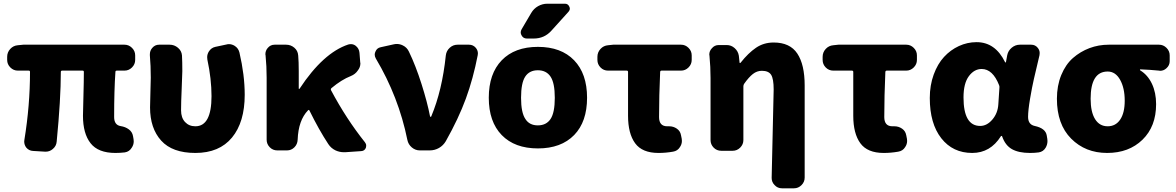

<svg xmlns="http://www.w3.org/2000/svg" viewBox="-20 -810 6331 1034"><path d="M601.6 13.7Q508.8 13.7 467.8 -38.6Q426.8 -90.8 426.8 -186.5Q426.8 -201.2 429.2 -287.6Q431.6 -374 431.6 -422.9Q431.6 -429.7 424.8 -429.7H315.4Q307.6 -429.7 307.6 -422.9Q307.6 -276.4 285.2 -46.9Q283.2 -23.4 264.6 -7.8Q248 6.8 226.6 6.8Q224.6 6.8 222.7 6.8L158.2 2.9Q135.7 2 121.1 -15.6Q110.4 -30.3 110.4 -47.9Q110.4 -51.8 111.3 -56.6Q141.6 -242.2 141.6 -422.9Q141.6 -429.7 134.8 -429.7H76.2Q52.7 -429.7 35.6 -446.8Q18.6 -463.9 18.6 -487.3V-503.9Q18.6 -528.3 35.2 -546.4Q51.8 -564.5 76.2 -566.4L105.5 -569.3H650.4Q673.8 -569.3 690.9 -552.2Q708 -535.2 708 -511.7V-487.3Q708 -463.9 690.9 -446.8Q673.8 -429.7 650.4 -429.7H609.4Q601.6 -429.7 601.6 -422.9Q594.7 -326.2 594.7 -179.7Q594.7 -136.7 629.9 -130.9Q655.3 -127 673.8 -113.3Q692.4 -99.6 696.3 -77.1L699.2 -60.5Q700.2 -54.7 700.2 -48.8Q700.2 -30.3 689.5 -14.6Q676.8 6.8 652.3 10.7Q627 13.7 601.6 13.7Z M1032.2 13.7Q908.2 13.7 848.1 -52.7Q788.1 -119.1 788.1 -231.4Q788.1 -257.8 790 -311.5Q792 -365.2 792 -391.6Q792 -457 787.1 -511.7Q787.1 -514.6 787.1 -517.6Q787.1 -537.1 799.8 -551.8Q814.5 -569.3 836.9 -569.3H893.6Q918.9 -569.3 938.5 -552.7Q958 -536.1 960 -511.7Q961.9 -478.5 961.9 -426.8Q961.9 -409.2 958.5 -333.5Q955.1 -257.8 955.1 -215.8Q955.1 -175.8 976.6 -152.8Q998 -129.9 1032.2 -129.9Q1119.1 -129.9 1119.1 -292Q1119.1 -384.8 1096.7 -489.3Q1095.7 -496.1 1095.7 -502Q1095.7 -517.6 1104.5 -532.2Q1117.2 -552.7 1139.6 -557.6L1199.2 -570.3Q1206.1 -572.3 1212.9 -572.3Q1228.5 -572.3 1243.2 -563.5Q1263.7 -550.8 1269.5 -527.3Q1297.9 -405.3 1297.9 -299.8Q1297.9 -152.3 1229.5 -69.3Q1161.1 13.7 1032.2 13.7Z M1945.3 -43.9Q1952.1 -35.2 1952.1 -26.4Q1952.1 -20.5 1950.2 -13.7Q1943.4 2.9 1924.8 3.9L1838.9 9.8Q1835.9 9.8 1832 9.8Q1808.6 9.8 1787.1 0Q1762.7 -11.7 1748 -34.2Q1697.3 -111.3 1646.5 -214.8Q1643.6 -220.7 1638.7 -215.8Q1586.9 -162.1 1583 -57.6Q1582 -33.2 1565.4 -16.6Q1548.8 0 1525.4 0H1473.6Q1449.2 0 1432.6 -17.1Q1416 -34.2 1416 -57.6V-391.6Q1416 -453.1 1410.2 -511.7Q1409.2 -514.6 1409.2 -517.6Q1409.2 -537.1 1421.9 -551.8Q1436.5 -569.3 1459 -569.3H1520.5Q1545.9 -569.3 1564.9 -553.2Q1584 -537.1 1585.9 -511.7Q1588.9 -478.5 1588.9 -426.8V-333Q1588.9 -331.1 1590.8 -331.1Q1592.8 -331.1 1593.8 -333Q1720.7 -525.4 1855.5 -570.3Q1863.3 -572.3 1870.1 -572.3Q1883.8 -572.3 1895.5 -563.5Q1914.1 -548.8 1916 -525.4L1919.9 -474.6Q1920.9 -471.7 1920.9 -468.8Q1920.9 -448.2 1907.2 -430.7Q1893.6 -410.2 1869.1 -400.4Q1819.3 -380.9 1765.6 -335.9Q1759.8 -331.1 1762.7 -324.2Q1844.7 -169.9 1945.3 -43.9Z M2380.9 -49.8Q2367.2 -26.4 2344.2 -13.2Q2321.3 0 2293.9 0H2241.2Q2216.8 0 2197.8 -16.1Q2178.7 -32.2 2173.8 -56.6Q2127 -288.1 2003.9 -495.1Q1998 -505.9 1998 -515.6Q1998 -524.4 2002 -532.2Q2009.8 -551.8 2030.3 -555.7L2100.6 -571.3Q2108.4 -573.2 2117.2 -573.2Q2133.8 -573.2 2149.4 -565.4Q2171.9 -554.7 2182.6 -531.2Q2218.8 -456.1 2250 -357.9Q2281.2 -259.8 2295.9 -183.6Q2296.9 -180.7 2299.3 -180.7Q2301.8 -180.7 2302.7 -183.6Q2361.3 -323.2 2380.9 -511.7Q2383.8 -536.1 2401.9 -552.7Q2419.9 -569.3 2444.3 -569.3H2505.9Q2528.3 -569.3 2543 -551.8Q2553.7 -538.1 2553.7 -522.5Q2553.7 -517.6 2552.7 -512.7Q2528.3 -386.7 2488.8 -278.8Q2449.2 -170.9 2380.9 -49.8Z M2809.6 -168.9Q2831.1 -134.8 2876.5 -134.8Q2921.9 -134.8 2944.8 -168.9Q2967.8 -203.1 2967.8 -283.2Q2967.8 -363.3 2944.8 -397.5Q2921.9 -431.6 2876.5 -431.6Q2831.1 -431.6 2808.6 -397.5Q2786.1 -363.3 2786.1 -283.2Q2786.1 -203.1 2809.6 -168.9ZM3072.3 -83Q3002 -10.7 2877 -10.7Q2752 -10.7 2682.1 -82.5Q2612.3 -154.3 2612.3 -283.7Q2612.3 -413.1 2682.1 -485.4Q2752 -557.6 2877 -557.6Q3002 -557.6 3071.8 -485.4Q3141.6 -413.1 3141.6 -283.7Q3141.6 -154.3 3072.3 -83ZM3022.5 -790Q3039.1 -790 3045.9 -774.4Q3048.8 -768.6 3048.8 -763.7Q3048.8 -754.9 3042 -747.1L2950.2 -645.5Q2912.1 -602.5 2854.5 -602.5H2817.4Q2797.9 -602.5 2789.1 -619.1Q2784.2 -627 2784.2 -635.3Q2784.2 -643.6 2789.1 -652.3L2840.8 -740.2Q2854.5 -763.7 2877.9 -776.9Q2901.4 -790 2927.7 -790Z M3526.4 13.7Q3438.5 13.7 3400.4 -38.6Q3362.3 -90.8 3362.3 -186.5V-422.9Q3362.3 -429.7 3354.5 -429.7H3254.9Q3230.5 -429.7 3213.9 -446.8Q3197.3 -463.9 3197.3 -487.3V-503.9Q3197.3 -528.3 3213.9 -546.4Q3230.5 -564.5 3254.9 -566.4L3282.2 -569.3H3647.5Q3670.9 -569.3 3688 -552.2Q3705.1 -535.2 3705.1 -511.7V-487.3Q3705.1 -463.9 3688 -446.8Q3670.9 -429.7 3647.5 -429.7H3543Q3536.1 -429.7 3535.2 -422.9Q3529.3 -293 3529.3 -179.7Q3529.3 -129.9 3573.2 -129.9Q3577.1 -129.9 3581.1 -129.9Q3582 -129.9 3584 -129.9Q3606.4 -129.9 3625 -117.2Q3643.6 -104.5 3647.5 -82L3651.4 -62.5Q3652.3 -56.6 3652.3 -50.8Q3652.3 -33.2 3641.6 -17.6Q3628.9 2.9 3604.5 6.8Q3565.4 13.7 3526.4 13.7Z M4313.5 146.5Q4313.5 169.9 4296.4 187Q4279.3 204.1 4255.9 204.1H4191.4Q4167 204.1 4151.4 186.5Q4135.7 170.9 4135.7 148.4L4146.5 -328.1Q4146.5 -385.7 4132.8 -407.2Q4119.1 -428.7 4083 -428.7Q4056.6 -428.7 4034.7 -411.6Q4012.7 -394.5 3987.3 -358.4Q3983.4 -352.5 3983.4 -344.7V-55.7Q3983.4 -32.2 3966.3 -15.1Q3949.2 2 3925.8 2H3864.3Q3839.8 2 3823.2 -15.1Q3806.6 -32.2 3806.6 -55.7V-389.6Q3806.6 -450.2 3800.8 -509.8Q3799.8 -512.7 3799.8 -515.6Q3799.8 -535.2 3813.5 -549.8Q3828.1 -567.4 3850.6 -567.4H3893.6Q3918 -567.4 3936.5 -550.8Q3955.1 -534.2 3959 -509.8L3962.9 -472.7Q3962.9 -470.7 3965.3 -470.7Q3967.8 -470.7 3968.8 -472.7Q4009.8 -524.4 4051.3 -552.7Q4092.8 -581.1 4146.5 -581.1Q4234.4 -581.1 4273.9 -521.5Q4313.5 -461.9 4313.5 -349.6Z M4739.3 13.7Q4651.4 13.7 4613.3 -38.6Q4575.2 -90.8 4575.2 -186.5V-422.9Q4575.2 -429.7 4567.4 -429.7H4467.8Q4443.4 -429.7 4426.8 -446.8Q4410.2 -463.9 4410.2 -487.3V-503.9Q4410.2 -528.3 4426.8 -546.4Q4443.4 -564.5 4467.8 -566.4L4495.1 -569.3H4860.4Q4883.8 -569.3 4900.9 -552.2Q4918 -535.2 4918 -511.7V-487.3Q4918 -463.9 4900.9 -446.8Q4883.8 -429.7 4860.4 -429.7H4755.9Q4749 -429.7 4748 -422.9Q4742.2 -293 4742.2 -179.7Q4742.2 -129.9 4786.1 -129.9Q4790 -129.9 4793.9 -129.9Q4794.9 -129.9 4796.9 -129.9Q4819.3 -129.9 4837.9 -117.2Q4856.4 -104.5 4860.4 -82L4864.3 -62.5Q4865.2 -56.6 4865.2 -50.8Q4865.2 -33.2 4854.5 -17.6Q4841.8 2.9 4817.4 6.8Q4778.3 13.7 4739.3 13.7Z M5215.8 13.7Q5111.3 13.7 5049.3 -65.4Q4987.3 -144.5 4987.3 -282.2Q4987.3 -350.6 5008.3 -408.2Q5029.3 -465.8 5064 -503.4Q5098.6 -541 5144 -562Q5189.5 -583 5239.3 -583Q5339.8 -583 5392.6 -475.6Q5393.6 -473.6 5395.5 -473.6Q5397.5 -473.6 5397.5 -475.6L5404.3 -512.7Q5409.2 -537.1 5428.7 -553.2Q5448.2 -569.3 5472.7 -569.3H5533.2Q5555.7 -569.3 5569.3 -551.8Q5579.1 -539.1 5579.1 -524.4Q5579.1 -518.6 5578.1 -512.7Q5557.6 -426.8 5547.9 -384.3Q5538.1 -341.8 5527.3 -278.3Q5516.6 -214.8 5516.6 -180.7Q5516.6 -139.6 5551.8 -131.8Q5611.3 -119.1 5617.2 -80.1L5620.1 -62.5Q5621.1 -56.6 5621.1 -50.8Q5621.1 -31.2 5611.3 -14.6Q5598.6 6.8 5574.2 10.7Q5552.7 13.7 5527.3 13.7Q5465.8 13.7 5429.7 -6.8Q5393.6 -27.3 5377 -75.2Q5376 -78.1 5373.5 -78.1Q5371.1 -78.1 5370.1 -76.2Q5313.5 13.7 5215.8 13.7ZM5258.8 -131.8Q5294.9 -131.8 5324.2 -166Q5353.5 -200.2 5356.4 -248L5362.3 -337.9Q5363.3 -344.7 5360.4 -351.6Q5326.2 -438.5 5266.6 -438.5Q5226.6 -438.5 5197.8 -399.9Q5168.9 -361.3 5168.9 -285.2Q5168.9 -131.8 5258.8 -131.8Z M5942.4 13.7Q5825.2 13.7 5748.5 -63.5Q5671.9 -140.6 5671.9 -278.3Q5671.9 -348.6 5695.3 -405.8Q5718.8 -462.9 5758.3 -497.6Q5797.9 -532.2 5847.2 -550.8Q5896.5 -569.3 5951.2 -569.3H6221.7Q6245.1 -569.3 6262.2 -552.2Q6279.3 -535.2 6279.3 -511.7V-480.5Q6279.3 -458 6261.7 -442.4Q6247.1 -428.7 6227.5 -428.7Q6224.6 -428.7 6221.7 -429.7Q6171.9 -434.6 6121.1 -436.5Q6119.1 -436.5 6119.1 -434.1Q6119.1 -431.6 6121.1 -430.7Q6161.1 -406.2 6183.6 -358.9Q6206.1 -311.5 6206.1 -249Q6206.1 -128.9 6132.8 -57.6Q6059.6 13.7 5942.4 13.7ZM5945.3 -129.9Q5988.3 -129.9 6012.7 -166Q6037.1 -202.1 6037.1 -267.6Q6037.1 -335.9 6012.2 -380.4Q5987.3 -424.8 5945.3 -424.8Q5853.5 -424.8 5853.5 -278.3Q5853.5 -207 5877.4 -168.5Q5901.4 -129.9 5945.3 -129.9Z"/></svg>

Font: Gen Jyuu Gothic Heavy
Style: Bold
Weight: 900
Designer: [Source Han Sans]
Ryoko NISHIZUKA  (kana & ideographs); Paul D. Hunt (Latin, Greek & Cyrillic); Wenlong ZHANG  (bopomofo
Version: Version 1.002.20150607